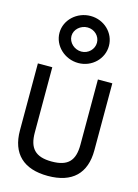

<svg xmlns="http://www.w3.org/2000/svg" viewBox="-135 -984 770 1069"><g transform="rotate(15 249.5 -450.0)"><path d="M251 -845C291 -845 323 -814 323 -776C323 -738 291 -706 251 -706C211 -706 176 -738 176 -776C176 -814 211 -845 251 -845ZM251 -640C329 -640 392 -701 392 -776C392 -851 329 -911 251 -911C173 -911 107 -851 107 -776C107 -701 173 -640 251 -640ZM381 -204C381 -113 345 -72 250 -72C155 -72 118 -114 118 -204V-580H35V-194C35 -60 110 11 250 11C390 11 464 -60 464 -194V-580H381Z"/></g></svg>

Font: Charger
Style: Bd
Weight: 400
Designer: Jasper
Foundry: Cannot Into Space Fonts
Version: Version 0.98